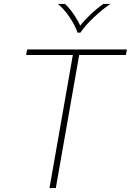

<svg xmlns="http://www.w3.org/2000/svg" viewBox="-20 -950 661 970"><path d="M348 -672H112L117 -700H621L616 -672H380L262 0H230ZM272 -930H308Q331 -910 354 -875.5Q377 -841 385 -820Q399 -840 435 -874.5Q471 -909 502 -930H538Q501 -906 456 -864Q411 -822 386 -785H372Q359 -823 329.5 -866Q300 -909 272 -930Z"/></svg>

Font: KoHo ExtraLight
Style: Italic
Weight: 275
Italic angle: -10°
Version: Version 1.000; ttfautohint (v1.6)